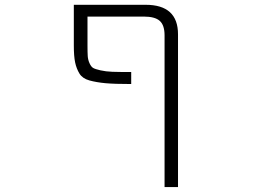

<svg xmlns="http://www.w3.org/2000/svg" viewBox="-20 -542 1040 781"><path d="M649.4 -398.4Q649.4 -439.5 629.9 -457Q610.4 -474.6 564.5 -474.6H335.9V-358.4Q335.9 -328.1 336.9 -313.5Q337.9 -298.8 344.2 -284.7Q350.6 -270.5 358.9 -265.6Q367.2 -260.7 388.7 -255.9Q410.2 -251 436.5 -250Q462.9 -249 513.7 -249V-200.2Q445.3 -200.2 408.7 -203.6Q372.1 -207 343.8 -214.8Q315.4 -222.7 303.2 -242.7Q291 -262.7 285.6 -288.1Q280.3 -313.5 280.3 -357.4V-522.5H572.3Q704.1 -522.5 704.1 -402.3V218.8H649.4Z"/></svg>

Font: Gen Shin Gothic Monospace Light
Style: Regular
Weight: 300
Designer: [Source Han Sans]
Ryoko NISHIZUKA  (kana & ideographs); Paul D. Hunt (Latin, Greek & Cyrillic); Wenlong ZHANG  (bopomofo
Version: Version 1.002.20150607